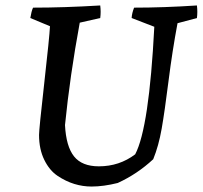

<svg xmlns="http://www.w3.org/2000/svg" viewBox="-20 -671 742 703"><path d="M315 12Q283 12 252 2.5Q221 -7 191 -27Q161 -47 142 -86Q123 -125 123 -177Q123 -198 142 -366.5Q161 -535 163 -575L91 -605Q95 -630 101 -643Q214 -643 347 -651Q350 -627 347 -605L272 -588Q236 -393 218 -213Q222 -135 251 -98.5Q280 -62 342 -62Q417 -62 475 -106Q526 -203 545 -573L462 -605Q463 -623 471 -643Q579 -643 701 -651Q704 -627 701 -605L630 -586Q611 -485 597 -374Q583 -263 572 -200Q561 -137 541 -88Q483 -34 411 -1Q359 12 315 12Z"/></svg>

Font: Albura Medium
Style: Italic
Weight: 462
Italic angle: -7°
Designer: Mercedes Jáuregui
Foundry: Omnibus-Type Team
Version: Version 1.000